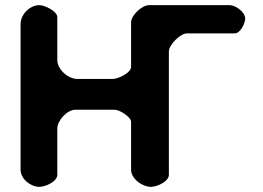

<svg xmlns="http://www.w3.org/2000/svg" viewBox="-20 -727 1025 747"><path d="M133 -707C96 -707 60 -671 60 -633V-67C60 -30 100 0 133 0C156 0 203 -20 203 -47V-227C203 -258 241 -300 273 -300H427C445 -300 490 -272 490 -253V-67C490 -31 534 0 567 0C590 0 637 -20 637 -47V-527C637 -552 681 -597 707 -597H893C915 -597 934 -636 934 -655C934 -679 898 -707 873 -707H560C532 -707 490 -667 490 -640V-467C490 -443 439 -420 420 -420H280C245 -420 203 -457 203 -493V-660C203 -684 153 -707 133 -707Z"/></svg>

Font: Asimov Print
Style: Regular
Weight: 500
Designer: Google
Version: Version 2.000980: 2014